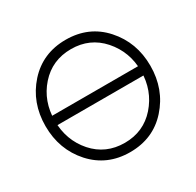

<svg xmlns="http://www.w3.org/2000/svg" viewBox="-156 -886 1093 1072"><g transform="rotate(-30 390.5 -350.0)"><path d="M391 -712Q243 -712 148 -607Q53 -501 53 -350Q53 -199 148 -93Q243 12 391 12Q540 12 634 -93Q729 -199 729 -350Q729 -501 634 -607Q540 -712 391 -712ZM391 -652Q512 -652 590 -564Q669 -474 669 -350Q669 -226 590 -136Q512 -48 391 -48Q269 -48 191 -136Q113 -225 113 -350Q113 -476 191 -564Q269 -652 391 -652ZM92 -322H692V-382H92Z"/></g></svg>

Font: Unageo Variable
Style: Regular
Weight: 300
Designer: Richard Sepsi
Foundry: Richard Sepsi
Version: Version 2.200